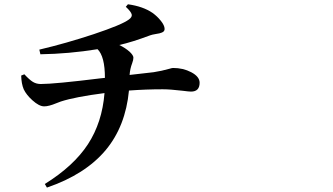

<svg xmlns="http://www.w3.org/2000/svg" viewBox="-20 -804 1540 889"><path d="M197.3 64.5 187.5 47.9Q321.3 -35.2 387.2 -136.2Q453.1 -237.3 463.9 -373Q328.1 -355.5 261.7 -334Q254.9 -331.1 241.2 -326.2Q206.1 -311.5 184.6 -311.5Q161.1 -311.5 129.9 -339.8Q102.5 -364.3 89.8 -390.6Q79.1 -416 78.1 -454.1L92.8 -460Q116.2 -434.6 132.3 -424.8Q148.4 -415 168.9 -415Q232.4 -415 446.3 -441.4Q460 -442.4 465.8 -443.4Q465.8 -543 431.6 -576.2Q298.8 -554.7 167 -552.7L162.1 -574.2Q286.1 -603.5 413.1 -645.5Q544.9 -689.5 577.1 -713.9Q592.8 -725.6 589.8 -737.3Q586.9 -750 562.5 -772.5L572.3 -784.2Q642.6 -774.4 686.5 -744.1Q708 -728.5 723.6 -709Q742.2 -686.5 742.2 -669.9Q742.2 -658.2 729.5 -653.3Q721.7 -649.4 701.2 -646.5Q683.6 -643.6 675.8 -640.6Q589.8 -608.4 532.2 -595.7Q560.5 -582 580.1 -564.5Q597.7 -547.9 597.7 -537.1Q597.7 -526.4 591.8 -510.7Q582 -485.4 580.1 -457Q663.1 -465.8 691.4 -469.7Q729.5 -475.6 763.7 -485.4Q776.4 -489.3 781.2 -489.3Q828.1 -489.3 865.2 -469.7Q904.3 -449.2 904.3 -420.9Q904.3 -379.9 864.3 -379.9Q855.5 -379.9 825.2 -383.8Q767.6 -390.6 733.4 -390.6Q656.2 -390.6 577.1 -384.8Q561.5 -219.7 469.7 -109.4Q375 3.9 197.3 64.5Z"/></svg>

Font: Bpmf GenYo Min B
Style: B
Weight: 700
Foundry: But Ko
Version: Version 1.320